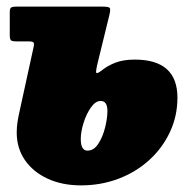

<svg xmlns="http://www.w3.org/2000/svg" viewBox="-20 -540 589 580"><path d="M39.5 -205.5 81.5 -398Q84 -409 81 -412Q78 -415 65.5 -415H29.5Q17 -415 13.2 -418.2Q9.5 -421.5 9.5 -434V-504Q9.5 -514.5 13.8 -517.2Q18 -520 27.5 -520H289Q308.5 -520 311.5 -516Q314.5 -512 310.5 -495L276 -354Q268.5 -324 270.8 -320Q273 -316 289 -328.5Q305 -341.5 329 -350.8Q353 -360 387 -360Q516 -360 516 -245Q516 -189 493.2 -140.8Q470.5 -92.5 430.5 -56.2Q390.5 -20 337.8 0Q285 20 224.5 20Q168 20 124 -0.2Q80 -20.5 55.2 -56.5Q30.5 -92.5 30.5 -140Q30.5 -155.5 33 -172Q35.5 -188.5 39.5 -205.5ZM224 -120Q224 -85 244.5 -85Q263.5 -85 277 -105.8Q290.5 -126.5 297.5 -154.8Q304.5 -183 304.5 -205Q304.5 -235 284 -235Q268.5 -235 254.8 -215.5Q241 -196 232.5 -169Q224 -142 224 -120Z"/></svg>

Font: Besley* Narrow Fatface
Style: Italic
Weight: 900
Width: 4
Italic angle: -13°
Designer: Owen Earl
Foundry: indestructible type*
Version: Version 3.000; ttfautohint (v1.8.3)